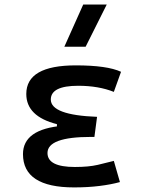

<svg xmlns="http://www.w3.org/2000/svg" viewBox="-20 -815 626 845"><path d="M305.7 9.8Q81.1 9.8 81.1 -136.7Q81.1 -247.1 257.8 -261.7L407.2 -300.8L395.5 -212.4H379.9Q189 -212.4 189 -141.6Q189 -80.1 309.6 -80.1Q370.1 -80.1 409.9 -89.4Q449.7 -98.6 481 -106.9L507.8 -13.7Q468.8 -2.9 417.7 3.4Q366.7 9.8 305.7 9.8ZM230.5 -212.4V-268.6Q95.7 -302.7 95.7 -401.4Q95.7 -527.3 313.5 -527.3Q451.7 -527.3 512.7 -499L481 -410.6Q413.6 -437.5 324.2 -437.5Q203.6 -437.5 203.6 -377Q203.6 -308.6 407.2 -300.8L395.5 -212.4ZM263.2 -609.4 346.2 -794.9H449.7L356.9 -609.4Z"/></svg>

Font: Cascadia Code
Style: Regular
Weight: 400
Designer: Aaron Bell
Foundry: Saja Typeworks
Version: Version 2404.023